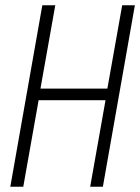

<svg xmlns="http://www.w3.org/2000/svg" viewBox="-20 -706 530 726"><path d="M19 0 140 -686H189L133 -371H386L442 -686H490L369 0H321L379 -327H126L68 0Z"/></svg>

Font: Archivo ExtraCondensed Thin
Style: Italic
Weight: 250
Width: 2
Italic angle: -10°
Designer: Hector Gatti
Foundry: Omnibus-Type
Version: Version 2.001